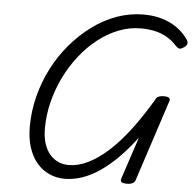

<svg xmlns="http://www.w3.org/2000/svg" viewBox="-65 -1080 1169 1162"><g transform="rotate(5 520.0 -499.0)"><path d="M370 17Q319 17 275.5 -3Q232 -23 200 -61Q168 -99 150.5 -154Q133 -209 133 -278Q133 -372 156 -463Q179 -554 221.5 -636.5Q264 -719 322.5 -787.5Q381 -856 451 -907.5Q521 -959 599.5 -987Q678 -1015 761 -1015Q819 -1015 869 -1001Q919 -987 960.5 -959Q1002 -931 1032 -888Q1043 -873 1039 -860Q1035 -847 1018 -837Q1002 -826 991.5 -829Q981 -832 970 -844Q941 -876 906.5 -895Q872 -914 833.5 -922Q795 -930 751 -930Q682 -930 616 -904Q550 -878 491 -831.5Q432 -785 383.5 -723Q335 -661 299.5 -588Q264 -515 244.5 -436Q225 -357 225 -278Q225 -223 238 -183.5Q251 -144 273.5 -118.5Q296 -93 325 -80.5Q354 -68 387 -68Q443 -68 502.5 -96.5Q562 -125 624 -180.5Q686 -236 748.5 -318Q811 -400 874 -506Q879 -520 892 -526.5Q905 -533 926 -533Q971 -533 961 -506L800 -14Q796 0 783 7Q770 14 748 14Q702 14 712 -14L797 -271Q744 -200 690 -146Q636 -92 582.5 -55.5Q529 -19 475.5 -1Q422 17 370 17Z"/></g></svg>

Font: Playwrite AU VIC
Style: Regular
Weight: 400
Designer: Veronika Burian, José Scaglione
Foundry: TypeTogether
Version: Version 1.002